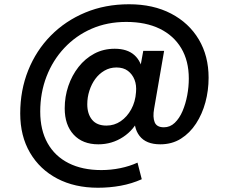

<svg xmlns="http://www.w3.org/2000/svg" viewBox="-20 -672 1076 902"><path d="M440 210Q331 210 249 167Q167 124 121 45.5Q75 -33 75 -139Q75 -248 112.5 -341.5Q150 -435 218.5 -504.5Q287 -574 380.5 -613Q474 -652 586 -652Q700 -652 784 -608Q868 -564 914 -486.5Q960 -409 960 -307Q960 -247 945 -191.5Q930 -136 901 -91.5Q872 -47 830 -20.5Q788 6 733 6Q666 6 635.5 -33.5Q605 -73 614 -136L616 -169L636 -122Q611 -63 558.5 -28.5Q506 6 442 6Q368 6 326 -39.5Q284 -85 284 -163Q284 -218 301 -268Q318 -318 349 -357.5Q380 -397 423 -420Q466 -443 519 -443Q578 -443 611.5 -413Q645 -383 652 -327L631 -312L653 -433H751L704 -161Q697 -122 706.5 -98Q716 -74 750 -74Q779 -74 801 -95Q823 -116 837.5 -150Q852 -184 859.5 -224Q867 -264 867 -303Q867 -386 831.5 -445.5Q796 -505 730.5 -537Q665 -569 573 -569Q484 -569 410.5 -537Q337 -505 282.5 -447Q228 -389 198.5 -312.5Q169 -236 169 -148Q169 -61 203.5 0.5Q238 62 302.5 94.5Q367 127 456 127Q501 127 545 118Q589 109 626 92L646 170Q599 191 547 200.5Q495 210 440 210ZM480 -82Q517 -82 547 -102.5Q577 -123 596.5 -158.5Q616 -194 619 -239Q622 -272 612 -297.5Q602 -323 581 -339Q560 -355 527 -355Q496 -355 470.5 -340Q445 -325 427.5 -301Q410 -277 400 -246Q390 -215 390 -182Q390 -137 412.5 -109.5Q435 -82 480 -82Z"/></svg>

Font: DM Sans 16pt SemiBold
Style: Regular
Weight: 600
Version: Version 4.004;gftools[0.9.30]